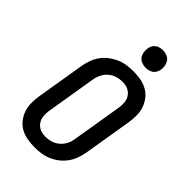

<svg xmlns="http://www.w3.org/2000/svg" viewBox="-283 -1059 1165 1165"><g transform="rotate(45 300.0 -476.0)"><path d="M255 8Q223 8 192 2.5Q161 -3 135 -17.5Q109 -32 90.5 -55.5Q72 -79 62 -107.5Q52 -136 52 -168Q52 -200 57 -232L109 -547Q114 -574 124 -601Q134 -628 151.5 -652Q169 -676 193 -694Q217 -712 243.5 -723.5Q270 -735 298 -739Q326 -743 354 -743Q386 -743 417 -737.5Q448 -732 474 -717.5Q500 -703 518.5 -679.5Q537 -656 547 -627.5Q557 -599 557 -567Q557 -535 552 -503L500 -188Q495 -161 485 -134Q475 -107 457.5 -83Q440 -59 416.5 -41Q393 -23 366 -11.5Q339 0 311 4Q283 8 255 8ZM256 -84Q272 -84 288.5 -87Q305 -90 320 -97Q335 -104 348.5 -115.5Q362 -127 371.5 -141.5Q381 -156 386.5 -171.5Q392 -187 394 -203L446 -518Q449 -535 449.5 -551.5Q450 -568 446.5 -583.5Q443 -599 434.5 -612Q426 -625 413.5 -634Q401 -643 385.5 -647Q370 -651 353 -651Q337 -651 320.5 -648Q304 -645 289 -638Q274 -631 260.5 -619.5Q247 -608 238 -593.5Q229 -579 223 -563.5Q217 -548 215 -532L163 -217Q160 -200 159.5 -183.5Q159 -167 162.5 -151.5Q166 -136 174.5 -123Q183 -110 195.5 -101Q208 -92 223.5 -88Q239 -84 256 -84ZM390 -810Q373 -810 356 -816.5Q339 -823 329.5 -836.5Q320 -850 317 -867.5Q314 -885 317 -903Q319 -916 325.5 -927.5Q332 -939 342.5 -946.5Q353 -954 365.5 -957Q378 -960 391 -960Q408 -960 425 -953.5Q442 -947 451.5 -933.5Q461 -920 464.5 -902.5Q468 -885 465 -867Q462 -854 456 -842.5Q450 -831 439 -823.5Q428 -816 415.5 -813Q403 -810 390 -810Z"/></g></svg>

Font: Iosevka Aile Semibold Oblique
Style: Regular
Weight: 600
Italic angle: -9°
Designer: Belleve Invis
Foundry: Belleve Invis
Version: Version 31.1.0; ttfautohint (v1.8.4)